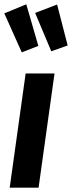

<svg xmlns="http://www.w3.org/2000/svg" viewBox="-32 -871 334 891"><path d="M147 0H13L87 -530H221ZM146 -658 69 -628 -12 -809 90 -851ZM282 -660 206 -633 131 -811 233 -850Z"/></svg>

Font: Fira Sans Compressed SemiBold
Style: Italic
Weight: 600
Width: 1
Italic angle: -8°
Designer: bBox Type GmbH & Carrois Corporate GbR & Edenspiekermann AG
Foundry: bBox Type GmbH & Carrois Corporate GbR & Edenspiekermann AG
Version: Version 4.301